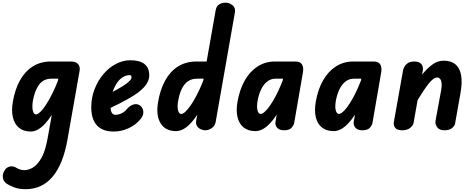

<svg xmlns="http://www.w3.org/2000/svg" viewBox="-70 -948 3434 1397"><path d="M154 9Q101.5 9 68.5 -18Q35.5 -45 23.8 -94.5Q12 -144 24 -210.5Q39.5 -299.5 76 -364.5Q112.5 -429.5 169 -465Q225.5 -500.5 300.5 -500.5H447.5Q481.5 -500.5 498 -482Q514.5 -463.5 509 -432L421 67.5Q389.5 246.5 312.8 337.5Q236 428.5 117.5 428.5Q66 428.5 29.5 413.8Q-7 399 -23 387.5Q-45.5 371.5 -49.2 344.2Q-53 317 -36 291Q-22.5 268.5 2 263.5Q26.5 258.5 49 273Q58 278.5 72.8 284.2Q87.5 290 108.5 290Q136 290 168.8 271.5Q201.5 253 230.5 203Q259.5 153 276.5 58L307 -112.5Q282 -73.5 256.2 -46.2Q230.5 -19 205 -5Q179.5 9 154 9ZM168.5 -210.5Q164.5 -183 166 -161.5Q167.5 -140 174.2 -127.8Q181 -115.5 192.5 -115.5Q201.5 -115.5 214.5 -125.8Q227.5 -136 243.2 -156Q259 -176 276.8 -205.5Q294.5 -235 313.5 -273.5Q332.5 -312 351 -359L354.5 -375.5H304.5Q245.5 -375.5 213.2 -330.5Q181 -285.5 168.5 -210.5Z M757 9Q676 9 635 -36Q594 -81 594 -167.5Q594 -235.5 617.2 -297Q640.5 -358.5 680.5 -406.5Q720.5 -454.5 771.8 -482Q823 -509.5 878.5 -509.5Q947.5 -509.5 981.8 -481.8Q1016 -454 1016 -400.5Q1016 -378 1006.8 -356.5Q997.5 -335 978.8 -314.2Q960 -293.5 932 -272.8Q904 -252 866.5 -231Q843.5 -217.5 809 -199.8Q774.5 -182 734.5 -163Q735 -154.5 736.2 -147.8Q737.5 -141 739.5 -135.5Q743.5 -125.5 750.8 -119Q758 -112.5 768 -112.5Q791 -112.5 813.8 -123Q836.5 -133.5 853.5 -154.5Q876 -180.5 902.2 -188Q928.5 -195.5 950 -179.5Q960.5 -172 967.5 -157Q974.5 -142 972.2 -122.2Q970 -102.5 951 -79.5Q916.5 -38.5 865 -14.8Q813.5 9 757 9ZM750 -279.5Q764 -287 777.5 -294.8Q791 -302.5 805 -310.5Q832.5 -326.5 850.5 -340Q868.5 -353.5 877.8 -364.8Q887 -376 887 -385Q887 -391.5 884.2 -396.5Q881.5 -401.5 875 -401.5Q847 -401.5 823 -386.2Q799 -371 780.5 -343.5Q762 -316 750 -279.5Z M1211 6Q1132.5 6 1097.8 -52.2Q1063 -110.5 1081 -210.5Q1096.5 -299.5 1133 -364.5Q1169.5 -429.5 1226.2 -465Q1283 -500.5 1360 -500.5H1433.5L1499.5 -874.5Q1505 -904.5 1525.5 -916.5Q1546 -928.5 1569.5 -928.5Q1599 -928.5 1622.2 -909.8Q1645.5 -891 1639 -856.5L1499.5 -62.5Q1494.5 -32 1471 -16Q1447.5 0 1424 0Q1408 0 1391 -7.5Q1374 -15 1363.8 -30.8Q1353.5 -46.5 1357.5 -71L1365.5 -114Q1327 -54.5 1288.2 -24.2Q1249.5 6 1211 6ZM1225.5 -210.5Q1219 -169.5 1225.8 -144.2Q1232.5 -119 1249.5 -119Q1261 -119 1278.2 -134.5Q1295.5 -150 1317 -180.8Q1338.5 -211.5 1362 -256.8Q1385.5 -302 1409 -361L1411.5 -375.5H1363.5Q1323 -375.5 1295.2 -355Q1267.5 -334.5 1250.8 -297.5Q1234 -260.5 1225.5 -210.5Z M1788.5 6Q1736.5 6 1703.2 -20.2Q1670 -46.5 1658.2 -95.2Q1646.5 -144 1658.5 -210.5Q1674.5 -299.5 1712 -364.5Q1749.5 -429.5 1805.2 -465Q1861 -500.5 1930.5 -500.5H2080Q2114.5 -500.5 2127.5 -478.8Q2140.5 -457 2134 -421L2070.5 -52.5Q2067.5 -37 2051.5 -18.5Q2035.5 0 1996.5 0Q1962.5 0 1946.2 -19Q1930 -38 1934.5 -62.5L1943.5 -114Q1918 -74.5 1892 -47.8Q1866 -21 1840.2 -7.5Q1814.5 6 1788.5 6ZM1803.5 -210.5Q1797 -169.5 1803.8 -144.2Q1810.5 -119 1827.5 -119Q1842.5 -119 1868 -146.5Q1893.5 -174 1924.5 -228Q1955.5 -282 1986.5 -361L1989.5 -375.5H1934.5Q1901 -375.5 1874.5 -355Q1848 -334.5 1830 -297.5Q1812 -260.5 1803.5 -210.5Z M2358 6Q2306 6 2272.8 -20.2Q2239.5 -46.5 2227.8 -95.2Q2216 -144 2228 -210.5Q2244 -299.5 2281.5 -364.5Q2319 -429.5 2374.8 -465Q2430.5 -500.5 2500 -500.5H2649.5Q2684 -500.5 2697 -478.8Q2710 -457 2703.5 -421L2640 -52.5Q2637 -37 2621 -18.5Q2605 0 2566 0Q2532 0 2515.8 -19Q2499.5 -38 2504 -62.5L2513 -114Q2487.5 -74.5 2461.5 -47.8Q2435.5 -21 2409.8 -7.5Q2384 6 2358 6ZM2373 -210.5Q2366.5 -169.5 2373.2 -144.2Q2380 -119 2397 -119Q2412 -119 2437.5 -146.5Q2463 -174 2494 -228Q2525 -282 2556 -361L2559 -375.5H2504Q2470.5 -375.5 2444 -355Q2417.5 -334.5 2399.5 -297.5Q2381.5 -260.5 2373 -210.5Z M2855 0Q2819 0 2805.2 -18.5Q2791.5 -37 2796 -62.5L2863.5 -440.5Q2865.5 -449 2873 -463.2Q2880.5 -477.5 2897.8 -489Q2915 -500.5 2945 -500.5Q2979.5 -500.5 2995.5 -482Q3011.5 -463.5 3006 -432L3001.5 -405.5Q3037.5 -450 3075.8 -478.2Q3114 -506.5 3158 -506.5Q3212 -506.5 3243.8 -480Q3275.5 -453.5 3285 -401.2Q3294.5 -349 3280.5 -270.5L3241 -48Q3238.5 -33 3219.8 -16.5Q3201 0 3162.5 0Q3127.5 0 3111 -22.2Q3094.5 -44.5 3099 -70L3140 -292.5Q3145.5 -322.5 3143.2 -342.8Q3141 -363 3132.5 -373.5Q3124 -384 3110 -384Q3084 -384 3048.5 -338.8Q3013 -293.5 2968.5 -220L2939 -52.5Q2936.5 -37 2915.5 -18.5Q2894.5 0 2855 0Z"/></svg>

Font: Edu VIC WA NT Hand
Style: Regular
Weight: 400
Designer: Tina and Corey Anderson, Eben Sorkin, Mirko Velimirovic
Foundry: Google for Education
Version: Version 1.000